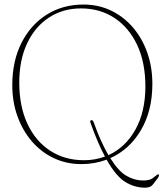

<svg xmlns="http://www.w3.org/2000/svg" viewBox="-20 -730 744 867"><path d="M357 -709.5Q424 -709.5 480.8 -682.5Q537.5 -655.5 579.5 -607Q621.5 -558.5 644.8 -493Q668 -427.5 668 -351Q668 -229.5 616.2 -142Q564.5 -54.5 478 -16Q515 43.5 551.5 64.2Q588 85 625 85Q655 85 667.8 75.8Q680.5 66.5 691 58Q697 56 698 60.5Q698.5 65.5 693.5 73L670.5 103Q660 117.5 635 117.5Q588 117.5 546 91.8Q504 66 461.5 -9Q407.5 11 347 11Q280 11 223.2 -15.8Q166.5 -42.5 124.5 -91Q82.5 -139.5 59 -204.5Q35.5 -269.5 35.5 -345.5Q35.5 -454.5 77 -536.5Q118.5 -618.5 191 -664Q263.5 -709.5 357 -709.5ZM389 -174.5Q384 -187 393.5 -187.5Q399 -188 403.5 -177Q420 -130 436.8 -93.5Q453.5 -57 469.5 -29.5Q545.5 -63.5 591 -144Q636.5 -224.5 636.5 -340Q636.5 -447 599.8 -526Q563 -605 497.5 -648.5Q432 -692 345.5 -692Q264.5 -692 201.5 -651Q138.5 -610 102.8 -534.8Q67 -459.5 67 -357Q67 -250 103.8 -171.2Q140.5 -92.5 206.5 -49.5Q272.5 -6.5 359.5 -6.5Q409.5 -6.5 454 -23Q421.5 -83 389 -174.5Z"/></svg>

Font: Fraunces 144pt S050 Thin
Style: Regular
Weight: 100
Version: Version 1.000; ttfautohint (v1.8.3)